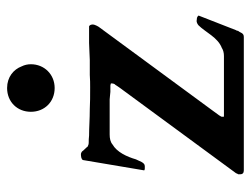

<svg xmlns="http://www.w3.org/2000/svg" viewBox="-103 -604 707 541"><g transform="rotate(-90 250.5 -333.5)"><path d="M434 -16C434 -19 435 -21 436 -22L477 -127C477 -129 475 -130 471 -132C467 -132 464 -133 462 -133C458 -133 454 -131 450 -128C430.1 -108.1 415.5 -73 386 -62C380 -58 372 -56 363 -56H195C193 -56 192 -56 192 -57V-60C192 -62 192 -64 194 -66C194 -67 196 -69 197 -71L444 -407C446.1 -409.1 452 -420.4 452 -425C452 -429.7 450.7 -434.2 447 -436H400C383 -435 368 -435 352 -434H310C297 -433 285 -433 275 -433C251 -433 230 -433 214 -434C185.3 -434 162.5 -436 139 -436C131 -437 125 -437 120 -437C115 -437 112 -438 108 -440C104.4 -445.3 97.9 -450.2 94 -456C91 -458 89 -459 87 -459C80.7 -459 71.7 -458.1 70 -453L41 -281C41 -280 43 -279 46 -279H53C63.6 -279 67 -295.2 72 -304C79.4 -329.8 92.6 -357.8 114 -370C121 -376 131 -378 142 -378H241C248 -377 256 -377 262 -376H280C284 -375 286 -375 286 -374C286 -369 285 -364 282 -362C280 -358 277 -355 274 -350L33 -22C32 -19 31 -17 30 -16V-10C30 -3 34 0 41 0H417C428.9 0 428.4 -10.4 434 -16ZM273 -533C311.3 -533 340 -562.2 340 -600C340 -609 338 -618 334 -626C325.5 -648.7 303.9 -667 273 -667C234 -667 206 -638.4 206 -600C206 -561.6 234 -533 273 -533Z"/></g></svg>

Font: fbb
Style: Bold
Weight: 400
Designer: David J. Perry, Michael Sharpe
Version: Version 1.045